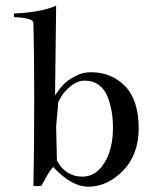

<svg xmlns="http://www.w3.org/2000/svg" viewBox="-20 -664 550 693"><path d="M480.5 -200.2Q480.5 -106.4 424.3 -48.3Q368.2 9.8 297.9 9.8Q238.3 9.8 171.9 -61.5Q159.2 -47.9 145.5 -22.5Q131.8 2.9 128.9 6.8Q121.1 7.8 114.3 7.8L100.6 6.8Q103.5 -122.1 103.5 -304.7Q103.5 -474.6 100.6 -582Q100.6 -598.6 30.3 -602.5V-615.2Q131.8 -620.1 182.6 -643.6L178.7 -320.3Q197.3 -346.7 210.4 -360.4Q223.6 -374 250.5 -388.7Q277.3 -403.3 307.6 -403.3Q382.8 -403.3 431.6 -353Q480.5 -302.7 480.5 -200.2ZM387.7 -203.1Q387.7 -233.4 383.3 -259.8Q378.9 -286.1 369.1 -313Q359.4 -339.8 337.9 -356.4Q316.4 -373 286.1 -373Q259.8 -373 235.8 -353.5Q211.9 -334 201.2 -315.4L190.4 -295.9L182.6 -206.1L185.5 -84L194.3 -70.3Q202.1 -55.7 224.6 -41Q247.1 -26.4 277.3 -26.4Q326.2 -26.4 356.9 -76.2Q387.7 -126 387.7 -203.1Z"/></svg>

Font: Bentham
Style: Regular
Weight: 400
Version: Version 002.002